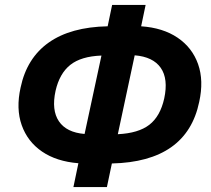

<svg xmlns="http://www.w3.org/2000/svg" viewBox="-20 -744 849 774"><path d="M276 10 296 -86Q208 -93 149.5 -133Q91 -173 67.5 -239.5Q44 -306 63 -391Q88 -510 176.5 -572.5Q265 -635 414 -638L432 -724H567L549 -638Q637 -632 696 -592Q755 -552 778.5 -485.5Q802 -419 783 -333Q733 -92 431 -85L411 10ZM642 -347Q659 -426 628 -470.5Q597 -515 523 -521L455 -203Q538 -207 582 -241Q626 -275 642 -347ZM204 -378Q187 -300 217.5 -255Q248 -210 321 -204L389 -520Q307 -517 263.5 -482.5Q220 -448 204 -378Z"/></svg>

Font: Noto Sans SemiCondensed
Style: Bold Italic
Weight: 700
Width: 4
Italic angle: -12°
Designer: Monotype Design Team
Foundry: Monotype Imaging Inc.
Version: Version 2.013; ttfautohint (v1.8.4.7-5d5b)